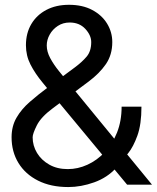

<svg xmlns="http://www.w3.org/2000/svg" viewBox="-20 -754 641 784"><path d="M258.8 9.8Q187.5 9.8 135.5 -16.4Q83.5 -42.5 55.4 -88.4Q27.3 -134.3 27.3 -193.4Q27.3 -238.8 47.4 -273.4Q67.4 -308.1 101.8 -338.1Q136.2 -368.2 179.7 -400.4L285.2 -478.5Q314.9 -500.5 333.7 -522.7Q352.5 -544.9 352.5 -582Q352.5 -609.9 328.4 -636Q304.2 -662.1 264.6 -662.1Q237.3 -662.1 216.1 -648.2Q194.8 -634.3 182.9 -612.8Q170.9 -591.3 170.9 -568.4Q170.9 -543 185.1 -516.6Q199.2 -490.2 221.2 -463.1Q243.2 -436 266.6 -407.2L600.6 0H499L223.6 -332Q185.5 -378.4 154.3 -416.3Q123 -454.1 104.5 -490.5Q85.9 -526.9 85.9 -569.3Q85.9 -618.7 107.9 -655.8Q129.9 -692.9 169.4 -713.6Q209 -734.4 261.7 -734.4Q316.9 -734.4 356.4 -713.4Q396 -692.4 417.2 -657.7Q438.5 -623 438.5 -582Q438.5 -530.3 412.4 -492.2Q386.2 -454.1 341.8 -420.9L196.3 -312.5Q147.5 -276.4 130.4 -242.2Q113.3 -208 113.3 -193.4Q113.3 -159.2 131.1 -129.6Q148.9 -100.1 181.2 -81.8Q213.4 -63.5 256.8 -63.5Q297.9 -63.5 336.9 -81.3Q376 -99.1 407.5 -132.3Q439 -165.5 457.8 -212.6Q476.6 -259.8 476.6 -318.4H557.6Q557.6 -246.1 541 -200.2Q524.4 -154.3 503.4 -128.4Q482.4 -102.5 469.7 -89.8Q465.3 -84.5 461.7 -79.1Q458 -73.7 454.1 -68.4Q418.5 -28.8 364.7 -9.5Q311 9.8 258.8 9.8Z"/></svg>

Font: Inter Tight
Style: Regular
Weight: 400
Designer: Rasmus Andersson
Foundry: rsms
Version: Version 3.002